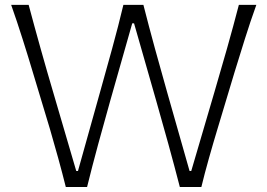

<svg xmlns="http://www.w3.org/2000/svg" viewBox="-20 -752 1074 772"><path d="M244.6 0Q231 -54.7 213.9 -116.7Q196.8 -178.7 181.2 -231.9L112.3 -460.4Q94.2 -521.5 71 -594.5Q47.9 -667.5 24.9 -732.4H95.2Q117.7 -647.9 143.8 -554.9Q169.9 -461.9 194.8 -377.9L286.6 -64.5H293.5L382.3 -381.8Q405.3 -463.4 430.9 -556.6Q456.5 -649.9 476.1 -732.4H556.6Q578.1 -647.9 603 -556.9Q627.9 -465.8 652.3 -380.4L742.2 -64.5H749L842.3 -382.3Q866.7 -464.8 892.8 -557.1Q918.9 -649.4 940.4 -732.4H1010.7Q986.8 -666 964.4 -594.7Q941.9 -523.4 923.3 -462.4L854 -231.9Q837.4 -177.2 819.8 -114.7Q802.2 -52.2 789.6 0H703.1Q682.1 -81.5 656.7 -173.8Q631.3 -266.1 608.4 -345.7L519 -658.2H511.7L422.9 -345.7Q399.9 -264.6 375 -172.9Q350.1 -81.1 330.1 0Z"/></svg>

Font: Pinar-FD Light
Style: Regular
Weight: 300
Designer: Amin Abedi
Version: Version 2.000